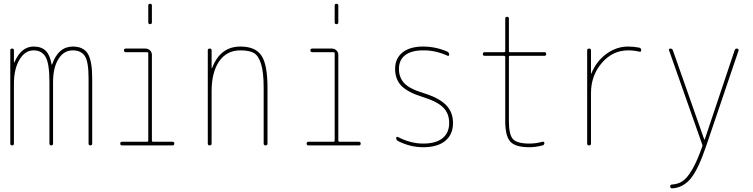

<svg xmlns="http://www.w3.org/2000/svg" viewBox="-20 -780 4040 1030"><path d="M35.2 -9.8V-509.8Q35.2 -519.5 44.9 -519.5Q54.7 -519.5 54.7 -509.8V-446.3Q54.7 -445.3 55.7 -445.3Q57.6 -445.3 57.6 -446.3Q93.8 -530.3 160.2 -530.3Q202.1 -530.3 225.1 -507.8Q248 -485.4 256.8 -434.6Q256.8 -433.6 257.8 -433.6Q259.8 -433.6 259.8 -434.6Q292 -529.3 370.1 -530.3Q427.7 -530.3 451.2 -491.7Q474.6 -453.1 474.6 -360.4V-9.8Q474.6 0 464.8 0Q455.1 0 455.1 -9.8V-360.4Q455.1 -449.2 435.1 -479.5Q415 -509.8 370.1 -509.8Q322.3 -509.8 293.5 -463.4Q264.6 -417 264.6 -339.8V-9.8Q264.6 0 254.9 0Q245.1 0 245.1 -9.8V-339.8Q245.1 -439.5 224.6 -474.6Q204.1 -509.8 160.2 -509.8Q114.3 -509.8 84.5 -460Q54.7 -410.2 54.7 -330.1V-9.8Q54.7 0 44.9 0Q35.2 0 35.2 -9.8Z M634.8 0Q625 0 625 -9.8Q625 -19.5 634.8 -19.5H769.5Q774.4 -19.5 775.4 -25.4V-495.1Q775.4 -500 769.5 -500H655.3Q645.5 -500 645 -509.8Q644.5 -519.5 655.3 -519.5H759.8Q774.4 -519.5 784.7 -509.8Q794.9 -500 794.9 -485.4V-25.4Q794.9 -20.5 799.8 -19.5H905.3Q915 -19.5 915 -9.8Q915 0 905.3 0ZM775.4 -660.2V-750Q775.4 -759.8 785.2 -759.8Q794.9 -759.8 794.9 -750V-660.2Q794.9 -650.4 785.2 -650.4Q775.4 -650.4 775.4 -660.2Z M1094.7 -9.8V-509.8Q1094.7 -519.5 1105 -519.5Q1115.2 -519.5 1115.2 -509.8V-415Q1115.2 -414.1 1116.2 -414.1Q1118.2 -414.1 1118.2 -416Q1162.1 -530.3 1269.5 -530.3Q1350.6 -530.3 1382.8 -481.4Q1415 -432.6 1415 -309.6V-9.8Q1415 0 1404.8 0Q1394.5 0 1394.5 -9.8V-309.6Q1394.5 -392.6 1380.4 -437.5Q1366.2 -482.4 1341.3 -496.1Q1316.4 -509.8 1269.5 -509.8Q1196.3 -509.8 1155.8 -451.2Q1115.2 -392.6 1115.2 -290V-9.8Q1115.2 0 1105 0Q1094.7 0 1094.7 -9.8Z M1634.8 0Q1625 0 1625 -9.8Q1625 -19.5 1634.8 -19.5H1769.5Q1774.4 -19.5 1775.4 -25.4V-495.1Q1775.4 -500 1769.5 -500H1655.3Q1645.5 -500 1645 -509.8Q1644.5 -519.5 1655.3 -519.5H1759.8Q1774.4 -519.5 1784.7 -509.8Q1794.9 -500 1794.9 -485.4V-25.4Q1794.9 -20.5 1799.8 -19.5H1905.3Q1915 -19.5 1915 -9.8Q1915 0 1905.3 0ZM1775.4 -660.2V-750Q1775.4 -759.8 1785.2 -759.8Q1794.9 -759.8 1794.9 -750V-660.2Q1794.9 -650.4 1785.2 -650.4Q1775.4 -650.4 1775.4 -660.2Z M2247.1 -259.8Q2168.9 -284.2 2134.3 -318.8Q2099.6 -353.5 2099.6 -410.2Q2099.6 -466.8 2139.2 -498.5Q2178.7 -530.3 2250 -530.3Q2317.4 -530.3 2379.9 -502.9Q2389.6 -498 2389.6 -487.3Q2389.6 -477.5 2379.9 -481.4Q2315.4 -510.7 2250 -509.8Q2186.5 -509.8 2153.3 -483.9Q2120.1 -458 2120.1 -410.2Q2120.1 -365.2 2147.9 -334.5Q2175.8 -303.7 2252.9 -280.3Q2335 -254.9 2372.6 -216.8Q2410.2 -178.7 2410.2 -120.1Q2410.2 -58.6 2368.7 -24.4Q2327.1 9.8 2250 9.8Q2180.7 9.8 2115.2 -23.4Q2105.5 -28.3 2105.5 -39.1Q2105.5 -48.8 2115.2 -44.9Q2182.6 -9.8 2250.5 -9.8Q2318.4 -9.8 2354 -38.6Q2389.6 -67.4 2389.6 -120.1Q2389.6 -171.9 2356.9 -204.1Q2324.2 -236.3 2247.1 -259.8Z M2580.1 -480.5Q2570.3 -480.5 2570.3 -490.2Q2570.3 -500 2580.1 -500H2684.6Q2689.5 -500 2690.4 -504.9V-679.7Q2690.4 -689.5 2700.2 -689.9Q2710 -690.4 2710 -679.7V-504.9Q2710 -500 2714.8 -500H2900.4Q2910.2 -500 2910.2 -490.2Q2910.2 -480.5 2900.4 -480.5H2714.8Q2710 -480.5 2710 -474.6V-129.9Q2710 -57.6 2731.9 -33.7Q2753.9 -9.8 2820.3 -9.8Q2855.5 -9.8 2889.6 -19.5Q2893.6 -20.5 2897 -18.6Q2900.4 -16.6 2900.4 -12.7Q2900.4 -2.9 2890.6 0Q2853.5 9.8 2820.3 9.8Q2745.1 9.8 2717.8 -20Q2690.4 -49.8 2690.4 -129.9V-474.6Q2690.4 -479.5 2684.6 -480.5Z M3129.9 -9.8V-509.8Q3129.9 -519.5 3140.1 -519.5Q3150.4 -519.5 3150.4 -509.8V-385.7Q3150.4 -384.8 3151.4 -384.8Q3152.3 -384.8 3152.3 -385.7Q3179.7 -452.1 3233.4 -491.2Q3287.1 -530.3 3349.6 -530.3Q3379.9 -530.3 3409.2 -524.4Q3419.9 -522.5 3419.9 -509.8Q3419.9 -501 3409.2 -502.9Q3381.8 -509.8 3349.6 -509.8Q3266.6 -509.8 3208.5 -442.4Q3150.4 -375 3150.4 -280.3V-9.8Q3150.4 0 3140.1 0Q3129.9 0 3129.9 -9.8Z M3747.1 -4.9 3569.3 -509.8Q3567.4 -513.7 3569.8 -516.6Q3572.3 -519.5 3576.2 -519.5Q3585.9 -519.5 3589.8 -509.8L3757.8 -32.2Q3757.8 -31.2 3758.8 -31.2Q3760.7 -31.2 3760.7 -32.2L3920.9 -509.8Q3923.8 -519.5 3933.6 -519.5Q3936.5 -519.5 3939.9 -516.6Q3943.4 -513.7 3942.4 -509.8L3769.5 0Q3725.6 129.9 3684.6 178.7Q3643.6 227.5 3585 230.5Q3581.1 230.5 3578.1 227.1Q3575.2 223.6 3575.2 219.7Q3575.2 215.8 3577.6 212.9Q3580.1 210 3584 210Q3617.2 208 3641.6 191.9Q3666 175.8 3692.9 130.4Q3719.7 85 3748 3.9Q3749 1 3747.1 -4.9Z"/></svg>

Font: Rounded-X Mgen+ 2m thin
Style: Regular
Weight: 100
Designer: [Source Han Sans]
Ryoko NISHIZUKA  (kana & ideographs); Paul D. Hunt (Latin, Greek & Cyrillic); Wenlong ZHANG  (bopomofo
Version: Version 1.059.20150602